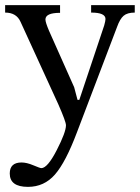

<svg xmlns="http://www.w3.org/2000/svg" viewBox="-44 -493 547 748"><path d="M481 -473V-444Q452 -444 437.5 -431.5Q423 -419 412 -388L256 22Q212 139 170 187Q128 235 65 235Q-6 235 -6 183Q-6 140 40 140Q60 140 86 151Q112 162 117 162Q141 162 177 92Q213 22 213 -5Q213 -19 183 -87L36 -408Q20 -444 -24 -444V-473H190V-443Q133 -443 133 -417Q133 -406 147 -373L245 -153L258 -104H265L362 -394Q367 -412 367 -419Q367 -444 311 -444V-473Z"/></svg>

Font: myMathFont
Style: Regular
Weight: 400
Designer: Ross Mills, John Hudson & Paul Hanslow, Tiro Typeworks Ltd; with prior portions MicroPress Inc., and Coen Hoffman. Math 
Foundry: Tiro Typeworks Ltd
Version: Version 2.13 b171